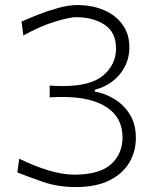

<svg xmlns="http://www.w3.org/2000/svg" viewBox="-20 -736 620 766"><path d="M282.7 10.3Q210.4 10.3 150.4 -10.7Q90.3 -31.7 49.3 -47.9L56.6 -103Q114.7 -74.2 172.1 -56.6Q229.5 -39.1 278.8 -39.1Q378.9 -40 423.8 -81.5Q468.8 -123 468.8 -188Q468.8 -266.1 406.7 -307.4Q344.7 -348.6 233.9 -349.1Q220.2 -349.1 206.3 -348.9Q192.4 -348.6 178.2 -347.7V-394.5Q191.9 -393.6 205.3 -393.1Q218.8 -392.6 232.4 -392.6Q343.8 -393.1 393.3 -436.3Q442.9 -479.5 442.9 -542.5Q442.9 -606.9 397.7 -637Q352.5 -667 284.2 -667.5Q258.8 -667.5 200 -649.9Q141.1 -632.3 73.2 -594.2L65.9 -649.9Q93.3 -662.1 132.1 -677.5Q170.9 -692.9 212.4 -704.3Q253.9 -715.8 287.6 -715.8Q347.7 -715.8 394.8 -695.6Q441.9 -675.3 469 -637.7Q496.1 -600.1 496.1 -547.9Q496.1 -503.9 477.3 -468.8Q458.5 -433.6 427.2 -410.4Q396 -387.2 358.4 -377.9V-370.6Q396 -364.3 433.6 -342.5Q471.2 -320.8 496.6 -282Q522 -243.2 522 -185.5Q522 -131.3 495.6 -86.9Q469.2 -42.5 416 -16.1Q362.8 10.3 282.7 10.3Z"/></svg>

Font: Pinar DS1-Light
Style: Regular
Weight: 300
Designer: Amin Abedi
Version: Version 2.000